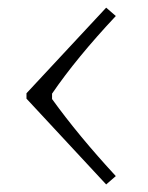

<svg xmlns="http://www.w3.org/2000/svg" viewBox="-20 -572 390 506"><path d="M49.8 -326.2 259.8 -551.8 285.2 -529.8Q181.6 -419.4 117.2 -325.2V-311Q186.5 -214.8 285.2 -107.9L259.8 -85.9L49.8 -312Z"/></svg>

Font: Resagokr
Style: Light
Weight: 300
Designer: gluk
Foundry: gluk
Version: Version 0.95